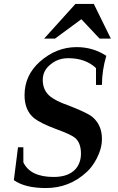

<svg xmlns="http://www.w3.org/2000/svg" viewBox="-20 -935 595 970"><path d="M517 -653Q495 -578 495 -506H465V-591Q412 -641 325 -641Q273 -641 236 -610Q196 -579 196 -531Q196 -477 236 -446Q249 -436 270.5 -425Q292 -414 324 -403Q414 -368 442 -348Q495 -307 495 -233Q495 -185 468 -133Q445 -90 418 -66Q331 15 212 15Q106 15 50 -25L71 -191H98V-115Q133 -41 251 -41Q324 -41 360 -79Q389 -111 389 -159Q389 -212 360 -238Q340 -255 266 -282Q185 -312 152 -338Q104 -378 104 -454Q104 -555 182 -624Q265 -697 367 -697Q450 -697 517 -653ZM540 -740H483L391 -838L258 -740H203L361 -915H454Z"/></svg>

Font: GFS Didot
Style: Bold Italic
Weight: 700
Italic angle: -12°
Designer: Designed by Takis Katsoulidis and George D. Matthiopoulos.
Foundry: Designed by Takis Katsoulidis and George D. Matthiopoulos.
Version: Version 1.0